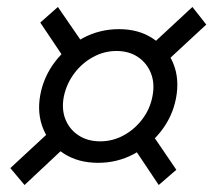

<svg xmlns="http://www.w3.org/2000/svg" viewBox="-20 -609 615 554"><path d="M263.2 -139.2Q206.1 -139.2 164.8 -165.5Q123.5 -191.9 105 -236.6Q86.4 -281.2 96.2 -335Q106 -387.7 138.7 -430.7Q171.4 -473.6 219.5 -499.3Q267.6 -524.9 323.2 -524.9Q380.4 -524.9 420.9 -498Q461.4 -471.2 480 -426Q498.5 -380.9 487.8 -325.2Q478 -273.9 445.6 -231.7Q413.1 -189.5 365.7 -164.3Q318.4 -139.2 263.2 -139.2ZM50.8 -75.2 9.8 -124 122.1 -228 167 -184.1ZM438 -75.2 365.2 -184.1 418 -223.1 488.8 -119.1ZM269 -201.2Q305.2 -201.2 336.9 -218.5Q368.7 -235.8 390.9 -265.4Q413.1 -294.9 419.9 -331.1Q427.2 -368.2 415.5 -397.7Q403.8 -427.2 377.9 -444.6Q352.1 -461.9 315.9 -461.9Q280.3 -461.9 248.3 -444.3Q216.3 -426.8 194.1 -397Q171.9 -367.2 164.1 -330.1Q157.2 -293.5 168.9 -264.4Q180.7 -235.4 206.8 -218.3Q232.9 -201.2 269 -201.2ZM166 -439.9 96.2 -543.9 147 -588.9 221.2 -481ZM462.9 -434.1 418.9 -481 535.2 -588.9 575.2 -538.1Z"/></svg>

Font: Reddit Sans
Style: Italic
Weight: 400
Italic angle: -11.25°
Designer: Stephen Hutchings
Version: Version 1.013